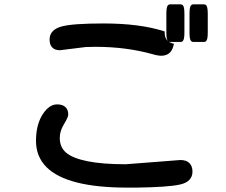

<svg xmlns="http://www.w3.org/2000/svg" viewBox="-20 -813 1040 883"><path d="M745.1 -749Q745.1 -765.6 746.8 -775.4Q748.5 -785.2 752.7 -789.1Q756.8 -793 761.7 -793H811.5Q816.4 -793 820.6 -789.1Q824.7 -785.2 826.4 -775.4Q828.1 -765.6 828.1 -749V-663.1Q828.1 -647 826.2 -637.2Q823.7 -624.5 816.4 -621.1Q814 -620.1 811.5 -620.1H761.7Q757.8 -620.1 754.9 -622.1Q761.7 -617.2 772 -613.8L780.3 -611.3L777.8 -603.5Q770 -569.8 744.1 -560.5Q734.4 -556.6 722.7 -556.6Q705.6 -556.6 681.2 -564Q559.6 -597.7 418.9 -597.7Q396.5 -597.2 374.5 -596.7L255.4 -582H254.9Q232.9 -582 220.5 -594.5Q208 -606.9 208 -631.8Q208 -654.8 223.6 -670.4Q237.3 -684.1 262.2 -690.9Q311 -705.1 456.1 -705.1Q620.6 -705.1 731 -670.4L737.3 -668.5V-662.1Q737.3 -636.2 752.9 -624Q748.5 -627.9 746.8 -637.5Q745.1 -647 745.1 -663.1ZM865.2 -23.4Q865.2 -0.5 850.1 14.9Q835 30.3 805.7 36.1Q750 47.9 607.4 49.8H565.4Q288.1 49.8 193.8 -44.4Q145.5 -92.8 145.5 -165Q145.5 -261.2 196.8 -313H197.3Q218.3 -333 242.2 -333Q268.6 -333 281.7 -319.8Q293.9 -307.6 293.9 -286.1Q293.9 -273.9 272.9 -239.7Q254.9 -209.5 254.9 -178.7Q254.9 -135.7 283.7 -111.3Q313.5 -85.4 382.3 -71.5Q451.2 -57.6 558.1 -57.6L809.6 -77.1Q836.9 -77.1 851.1 -63Q865.2 -48.8 865.2 -23.4ZM851.6 -749Q851.6 -765.6 853.3 -775.4Q855 -785.2 859.1 -789.1Q863.3 -793 868.2 -793H918.9Q923.8 -793 928.2 -789.1Q935.5 -781.2 935.5 -749V-663.1Q935.5 -647 933.6 -637.2Q931.2 -624.5 923.8 -621.1Q921.4 -620.1 918.9 -620.1H868.2Q863.3 -620.1 859.1 -624Q855 -627.9 853.3 -637.5Q851.6 -647 851.6 -663.1Z"/></svg>

Font: YuPearl-SemiBold
Style: SemiBold
Weight: 600
Designer: Max Yao
Foundry: Max-Everyday
Version: Version 1.011; ttfautohint (v1.8.3)